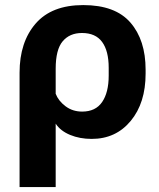

<svg xmlns="http://www.w3.org/2000/svg" viewBox="-20 -548 640 771"><path d="M58.6 203.1V-256.1Q58.6 -378.7 122.9 -453.1Q187.3 -527.6 314.2 -527.6Q442.9 -527.6 503.8 -457.3Q564.7 -387 564.7 -268.1V-252.4Q564.7 -134.5 504.9 -62.4Q445.1 9.8 348.1 9.8Q300.3 9.8 261.4 -6.3Q222.4 -22.5 203.6 -51.5V203.1ZM309.8 -99.9Q363.8 -99.9 390.1 -138.3Q416.5 -176.8 416.5 -244.4V-275.9Q416.5 -343.5 390.1 -379.5Q363.8 -415.5 309.1 -415.5Q259.8 -415.5 231.7 -382.2Q203.6 -348.9 203.6 -272V-171.4Q214.8 -142.6 243.3 -121.2Q271.7 -99.9 309.8 -99.9Z"/></svg>

Font: RobotoFlex
Style: Regular
Weight: 400
Designer: Berlow after Robertson
Foundry: Google
Version: Version 2.136